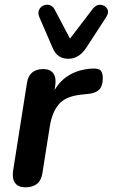

<svg xmlns="http://www.w3.org/2000/svg" viewBox="-20 -792 481 820"><path d="M88 8Q58 8 44.5 -10.5Q31 -29 36 -63L95 -437Q104 -497 165 -497Q194 -497 207.5 -479Q221 -461 216 -427L213 -407Q237 -449 278 -472.5Q319 -496 372 -499Q400 -501 409.5 -491Q419 -481 419 -458Q419 -425 404 -409.5Q389 -394 357 -391L328 -388Q261 -381 232 -347.5Q203 -314 193 -254L161 -52Q152 8 88 8ZM272 -541Q224 -541 205 -587L148 -719Q141 -736 146.5 -749Q152 -762 164.5 -768Q177 -774 191 -770.5Q205 -767 213 -752L279 -627L376 -754Q391 -773 409.5 -771.5Q428 -770 437.5 -755Q447 -740 433 -718L349 -589Q318 -541 272 -541Z"/></svg>

Font: Nunito
Style: Bold Italic
Weight: 700
Italic angle: -9°
Designer: Vernon Adams
Foundry: Vernon Adams
Version: Version 3.601; ttfautohint (v1.8.2.53-6de2)